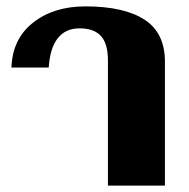

<svg xmlns="http://www.w3.org/2000/svg" viewBox="-20 -583 593 603"><path d="M319 -392Q319 -446 297 -470Q275 -494 230 -494Q186 -494 161.5 -463Q137 -432 133 -371H16Q19 -461 84 -512Q149 -563 248 -563Q369 -563 433.5 -521.5Q498 -480 498 -389V0H319Z"/></svg>

Font: Taviraj
Style: Bold
Weight: 700
Designer: Katatrad Team
Foundry: CadsonDemak
Version: Version 1.001